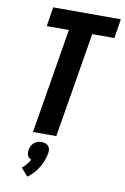

<svg xmlns="http://www.w3.org/2000/svg" viewBox="-106 -795 727 1118"><g transform="rotate(10 257.5 -236.5)"><path d="M125 0 228 -621H97L115 -735H515L497 -621H366L263 0ZM138 262 97 216Q111 205 122.5 191Q134 177 143 161Q136 158 129.5 152.5Q123 147 120.5 140Q118 133 117.5 124.5Q117 116 118 107Q120 95 125.5 84Q131 73 140.5 64.5Q150 56 162 52.5Q174 49 186 49Q198 49 208 52.5Q218 56 225.5 64.5Q233 73 234.5 84Q236 95 234 107Q230 129 222 150.5Q214 172 202 192Q190 212 174 229.5Q158 247 138 262Z"/></g></svg>

Font: Iosevka Heavy
Style: Italic
Weight: 900
Italic angle: -9°
Monospace: yes
Designer: Belleve Invis
Foundry: Belleve Invis
Version: Version 32.5.0; ttfautohint (v1.8.4)